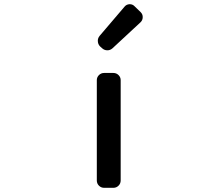

<svg xmlns="http://www.w3.org/2000/svg" viewBox="-20 -899 1040 919"><path d="M478.5 0Q463.9 0 453.6 -10.3Q443.4 -20.5 443.4 -35.2V-515.6Q443.4 -529.3 453.6 -539.6Q463.9 -549.8 478.5 -549.8H522.5Q537.1 -549.8 547.4 -539.6Q557.6 -529.3 557.6 -515.6V-35.2Q557.6 -20.5 547.4 -10.3Q537.1 0 522.5 0ZM518.6 -668Q507.8 -658.2 494.1 -658.2Q479.5 -658.2 468.8 -668L459 -676.8Q448.2 -687.5 448.2 -704.1Q448.2 -716.8 457 -727.5L576.2 -867.2Q585 -877.9 599.6 -878.9Q600.6 -878.9 600.6 -878.9Q614.3 -878.9 623 -870.1L653.3 -840.8Q663.1 -831.1 663.1 -817.4Q663.1 -802.7 653.3 -793Z"/></svg>

Font: Gen Jyuu Gothic L Monospace Medium
Style: Regular
Weight: 500
Designer: [Source Han Sans]
Ryoko NISHIZUKA  (kana & ideographs); Paul D. Hunt (Latin, Greek & Cyrillic); Wenlong ZHANG  (bopomofo
Version: Version 1.002.20150607